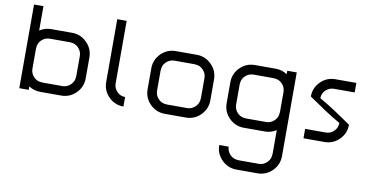

<svg xmlns="http://www.w3.org/2000/svg" viewBox="-89 -920 2917 1507"><g transform="rotate(10 1369.5 -167.0)"><path d="M405 -75Q440.8 -75.8 467.9 -102.5Q495 -129.2 495 -166.7H495.8V-333.3Q495 -369.2 468.8 -396.2Q442.5 -423.3 405 -423.3V-424.2H238.3Q201.7 -423.3 174.6 -397.1Q147.5 -370.8 147.5 -333.3H146.7V-166.7Q147.5 -130 173.8 -102.9Q200 -75.8 238.3 -75.8V-75ZM405 0H238.3Q188.3 0 146.7 -27.5V0H71.7V-666.7H146.7V-472.5Q188.3 -500 238.3 -500H405Q473.3 -500 522.5 -450.8Q571.7 -401.7 571.7 -333.3V-166.7Q571.7 -97.5 522.9 -48.8Q474.2 0 405 0Z M810 -166.7Q810.8 -130 837.1 -102.9Q863.3 -75.8 901.7 -75.8V0Q832.5 0 783.8 -48.8Q735 -97.5 735 -166.7V-666.7H810Z M1398.3 -75Q1434.2 -75.8 1461.2 -102.5Q1488.3 -129.2 1488.3 -166.7H1489.2V-333.3Q1488.3 -369.2 1462.1 -396.2Q1435.8 -423.3 1398.3 -423.3V-424.2H1231.7Q1195 -423.3 1167.9 -397.1Q1140.8 -370.8 1140.8 -333.3H1140V-166.7Q1140.8 -130 1167.1 -102.9Q1193.3 -75.8 1231.7 -75.8V-75ZM1398.3 0H1231.7Q1162.5 0 1113.8 -48.8Q1065 -97.5 1065 -166.7V-333.3Q1065 -402.5 1113.8 -451.2Q1162.5 -500 1231.7 -500H1398.3Q1466.7 -500 1515.8 -450.8Q1565 -401.7 1565 -333.3V-166.7Q1565 -97.5 1516.2 -48.8Q1467.5 0 1398.3 0Z M1770 166.7Q1770.8 203.3 1797.1 230.4Q1823.3 257.5 1861.7 257.5V258.3H2028.3Q2064.2 257.5 2091.2 230.8Q2118.3 204.2 2118.3 166.7H2119.2V-26.7Q2077.5 0 2028.3 0H1861.7Q1792.5 0 1743.8 -48.8Q1695 -97.5 1695 -166.7V-333.3Q1695 -402.5 1743.8 -451.2Q1792.5 -500 1861.7 -500H2028.3Q2077.5 -500 2119.2 -472.5V-500H2195V166.7Q2195 235.8 2146.2 284.6Q2097.5 333.3 2028.3 333.3H1861.7Q1792.5 333.3 1743.8 284.6Q1695 235.8 1695 166.7ZM2028.3 -75Q2064.2 -75.8 2091.2 -102.5Q2118.3 -129.2 2118.3 -166.7H2119.2V-333.3Q2118.3 -369.2 2092.1 -396.2Q2065.8 -423.3 2028.3 -423.3V-424.2H1861.7Q1825 -423.3 1797.9 -397.1Q1770.8 -370.8 1770.8 -333.3H1770V-166.7Q1770.8 -130 1797.1 -102.9Q1823.3 -75.8 1861.7 -75.8V-75Z M2503.3 -75Q2539.2 -75.8 2566.2 -102.5Q2593.3 -129.2 2593.3 -166.7H2594.2Q2562.5 -184.2 2525.8 -207.1Q2489.2 -230 2464.6 -246.2Q2440 -262.5 2397.9 -291.7Q2355.8 -320.8 2336.7 -333.3Q2336.7 -402.5 2385.4 -451.2Q2434.2 -500 2503.3 -500H2670V-424.2H2503.3Q2466.7 -423.3 2439.6 -397.1Q2412.5 -370.8 2412.5 -333.3H2411.7Q2443.3 -315.8 2480.4 -292.9Q2517.5 -270 2541.7 -253.8Q2565.8 -237.5 2608.8 -208.3Q2651.7 -179.2 2670 -166.7Q2670 -97.5 2621.2 -48.8Q2572.5 0 2503.3 0H2336.7V-75Z"/></g></svg>

Font: 0xA000-Squarish
Style: Squareish
Weight: 400
Version: Version 0.1